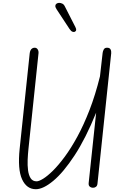

<svg xmlns="http://www.w3.org/2000/svg" viewBox="-20 -1346 864 1376"><path d="M237 10Q171 10 138.2 -61Q105.5 -132 121 -281L193 -965Q194.5 -976.5 198.8 -985.2Q203 -994 210.5 -999Q218 -1004 228.5 -1004Q242.5 -1004 250 -992.2Q257.5 -980.5 256 -964.5L184 -279.5Q180 -242 178.2 -201.5Q176.5 -161 181 -125.8Q185.5 -90.5 199.8 -68.5Q214 -46.5 242.5 -46.5Q259 -46.5 289.5 -65.2Q320 -84 359.8 -123.2Q399.5 -162.5 444.2 -223Q489 -283.5 534.5 -367Q580 -450.5 621.8 -558.2Q663.5 -666 696.5 -799L715.5 -966.5Q717 -979.5 723.8 -991.8Q730.5 -1004 747 -1004Q766 -1004 772.2 -992Q778.5 -980 777 -964.5L678.5 -29.5Q677 -14.5 668 -7.5Q659 -0.5 647 -0.5Q633 -0.5 623.2 -8.8Q613.5 -17 615.5 -35L669 -538.5Q594.5 -354.5 514.8 -232.8Q435 -111 362.5 -50.5Q290 10 237 10ZM518 -1119.5Q510 -1114.5 499.5 -1118.5Q489 -1122.5 478.5 -1138L385.5 -1279.5Q376 -1294 376.5 -1304Q377 -1314 384.8 -1319.5Q392.5 -1325 403 -1325.5Q414.5 -1325.5 426 -1320.2Q437.5 -1315 444.5 -1300.5L520 -1152.5Q527 -1138.5 526 -1131Q525 -1123.5 518 -1119.5Z"/></svg>

Font: Edu NSW ACT Hand
Style: Regular
Weight: 400
Designer: Tina and Corey Anderson, Eben Sorkin, Mirko Velimirovic
Foundry: Sorkin Type Co.
Version: Version 2.000